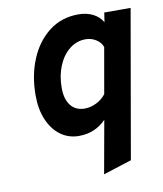

<svg xmlns="http://www.w3.org/2000/svg" viewBox="-82 -590 729 857"><g transform="rotate(-10 283.0 -161.5)"><path d="M320.5 200 363.5 -39.5Q313.5 12 240.5 12Q194 12 158 -14Q122 -40 101.2 -87.8Q80.5 -135.5 80.5 -199.5Q80.5 -289.5 111 -362.8Q141.5 -436 197.8 -479.5Q254 -523 331 -523Q368 -523 396.8 -508.5Q425.5 -494 440 -468L446.5 -511H566L449 159ZM286.5 -104Q313.5 -104 339.5 -116.8Q365.5 -129.5 383 -152L419.5 -359.5Q412.5 -380.5 391 -394.2Q369.5 -408 343.5 -408Q302.5 -408 270.2 -382.2Q238 -356.5 219.5 -312.2Q201 -268 201 -212.5Q201 -160.5 223.8 -132.2Q246.5 -104 286.5 -104Z"/></g></svg>

Font: Overpass
Style: Bold Italic
Weight: 700
Italic angle: -10°
Designer: Delve Withrington, Dave Bailey, Thomas Jockin
Foundry: Delve Fonts LLC
Version: Version 4.000; ttfautohint (v1.8.3)